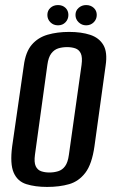

<svg xmlns="http://www.w3.org/2000/svg" viewBox="-20 -726 448 758"><path d="M166 12Q119 12 84 1Q49 -10 34 -44.5Q19 -79 28 -148L74 -467Q81 -521 105.5 -549.5Q130 -578 168 -589Q206 -600 253 -600Q301 -600 336 -588.5Q371 -577 388 -548.5Q405 -520 397 -467L353 -149Q343 -78 317 -44Q291 -10 253 1Q215 12 166 12ZM175 -45Q193 -45 209.5 -50Q226 -55 237 -70Q248 -85 252 -115L302 -470Q306 -500 299 -515Q292 -530 277.5 -535Q263 -540 245 -540Q226 -540 210 -535Q194 -530 182.5 -515Q171 -500 167 -470L118 -115Q114 -85 121 -70Q128 -55 142.5 -50Q157 -45 175 -45ZM209 -626Q191 -626 179 -638Q167 -650 167 -667Q167 -684 179 -695Q191 -706 209 -706Q227 -706 238.5 -695Q250 -684 250 -667Q250 -650 238.5 -638Q227 -626 209 -626ZM320 -626Q303 -626 290.5 -638Q278 -650 278 -667Q278 -684 290.5 -695Q303 -706 320 -706Q338 -706 350 -695Q362 -684 362 -667Q362 -650 350 -638Q338 -626 320 -626Z"/></svg>

Font: Alumni Sans SemiBold
Style: Italic
Weight: 600
Italic angle: -8°
Version: Version 1.016